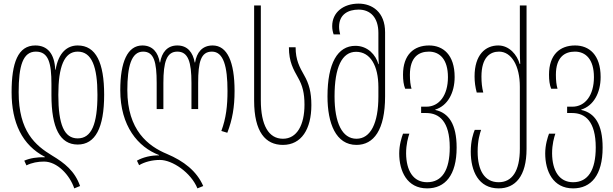

<svg xmlns="http://www.w3.org/2000/svg" viewBox="-20 -790 3386 1060"><path d="M390 250 422 237C393 154 336 110 268 69C174 12 83 -65 83 -281C83 -426 106 -505 178 -505C248 -505 264 -442 264 -325V-265C264 -84 311 8 409 8C506 8 555 -84 555 -267C555 -444 510 -539 409 -539C352 -539 303 -501 287 -405H285C281 -495 241 -539 175 -539C79 -539 44 -443 44 -281C44 -113 102 11 228 76V78C185 77 146 83 114 97L126 123C156 108 190 102 223 102C296 102 365 176 390 250ZM409 -26C334 -26 302 -103 302 -266C302 -421 334 -505 409 -505C487 -505 518 -421 518 -267C518 -104 485 -26 409 -26Z M1070 250 1102 237C1066 154 994 99 902 60C798 17 683 -71 683 -292C683 -423 705 -505 770 -505C830 -505 845 -448 845 -332V-188H882V-332C882 -448 900 -505 959 -505C1019 -505 1037 -448 1037 -332V-188H1074V-332C1074 -448 1089 -505 1150 -505C1214 -505 1236 -423 1236 -288C1236 -205 1228 -137 1202 -67L1235 -57C1263 -130 1275 -198 1275 -288C1275 -448 1235 -539 1154 -539C1096 -539 1066 -500 1057 -445H1055C1045 -500 1016 -539 959 -539C903 -539 873 -500 864 -445H862C853 -500 823 -539 766 -539C684 -539 644 -448 644 -292C644 -94 742 22 858 66V68C815 67 769 78 736 97L748 122C778 104 820 93 863 93C931 93 1034 162 1070 250Z M1542 10C1644 10 1699 -77 1699 -210C1699 -281 1686 -328 1659 -375C1634 -419 1612 -459 1612 -529H1575C1575 -448 1600 -407 1626 -360C1650 -318 1661 -276 1661 -212C1661 -101 1620 -24 1542 -24C1463 -24 1420 -99 1420 -236V-760H1383V-235C1383 -61 1446 10 1542 10Z M1948 10C2043 10 2106 -72 2106 -258V-612C2106 -724 2034 -770 1960 -770C1876 -770 1814 -722 1814 -646C1814 -629 1817 -614 1822 -600H1858C1855 -613 1852 -626 1852 -642C1852 -712 1904 -737 1960 -737C2025 -737 2069 -693 2069 -608V-505C2069 -484 2070 -462 2071 -436H2069C2055 -486 2011 -537 1942 -537C1844 -537 1788 -441 1788 -258C1788 -109 1834 10 1948 10ZM1948 -24C1869 -24 1827 -112 1827 -258C1827 -419 1868 -504 1946 -504C2024 -504 2069 -428 2069 -309V-257C2069 -110 2026 -24 1948 -24Z M2338 250C2437 250 2501 178 2501 25C2501 -105 2457 -167 2383 -183V-185C2451 -206 2490 -277 2490 -365C2490 -488 2426 -539 2349 -539C2264 -539 2205 -487 2205 -378C2205 -348 2208 -322 2217 -300H2252C2246 -320 2243 -345 2243 -377C2243 -475 2292 -505 2348 -505C2408 -505 2453 -462 2453 -364C2453 -263 2404 -201 2334 -201H2305V-166H2333C2405 -166 2463 -120 2463 24C2463 150 2420 216 2338 216C2261 216 2223 152 2222 57C2222 6 2233 -31 2240 -52H2205C2198 -33 2184 9 2184 57C2184 155 2227 250 2338 250Z M2733 250C2824 250 2887 184 2887 32V-760H2850V-506C2850 -484 2851 -463 2852 -437H2849C2835 -487 2792 -539 2731 -539C2659 -539 2600 -487 2600 -368C2600 -337 2604 -309 2612 -279H2648C2641 -307 2638 -334 2638 -367C2638 -475 2687 -505 2735 -505C2803 -505 2850 -428 2850 -311V31C2850 155 2807 216 2733 216C2656 216 2617 152 2617 47C2617 -15 2629 -52 2636 -73H2601C2593 -54 2579 -13 2579 47C2579 155 2622 250 2733 250Z M3144 250C3243 250 3307 178 3307 25C3307 -105 3263 -167 3189 -183V-185C3257 -206 3296 -277 3296 -365C3296 -488 3232 -539 3155 -539C3070 -539 3011 -487 3011 -378C3011 -348 3014 -322 3023 -300H3058C3052 -320 3049 -345 3049 -377C3049 -475 3098 -505 3154 -505C3214 -505 3259 -462 3259 -364C3259 -263 3210 -201 3140 -201H3111V-166H3139C3211 -166 3269 -120 3269 24C3269 150 3226 216 3144 216C3067 216 3029 152 3028 57C3028 6 3039 -31 3046 -52H3011C3004 -33 2990 9 2990 57C2990 155 3033 250 3144 250Z"/></svg>

Font: Noto Sans Georgian ExtraCondensed ExtraLight
Style: Regular
Weight: 200
Width: 2
Designer: Monotype Design Team, Akaki Razmadze
Foundry: Google LLC
Version: Version 2.005